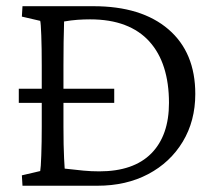

<svg xmlns="http://www.w3.org/2000/svg" viewBox="-20 -593 700 613"><path d="M51.8 -573.2H278.3Q431.6 -573.2 517.6 -499.5Q603.5 -425.8 603.5 -293Q603.5 -207 563.5 -140.6Q523.4 -74.2 453.1 -37.1Q382.8 0 291 0H51.8L49.8 -33.2L108.4 -46.9Q110.4 -56.6 111.8 -97.2Q113.3 -137.7 113.3 -188.5V-383.8Q113.3 -440.4 111.8 -480Q110.4 -519.5 108.4 -526.4L49.8 -540ZM184.6 -524.4Q184.6 -513.7 184.1 -499.5Q183.6 -485.4 183.1 -458.5Q182.6 -431.6 182.6 -383.8V-188.5Q182.6 -158.2 183.1 -132.8Q183.6 -107.4 184.6 -87.9Q185.5 -68.4 186.5 -54.7Q220.7 -50.8 246.1 -48.3Q271.5 -45.9 296.9 -45.9Q406.2 -45.9 462.9 -103Q519.5 -160.2 519.5 -264.6Q519.5 -327.1 503.9 -376.5Q488.3 -425.8 457 -460.4Q425.8 -495.1 378.4 -513.2Q331.1 -531.2 267.6 -531.2Q248 -531.2 227.5 -529.8Q207 -528.3 184.6 -524.4ZM40 -264.6V-309.6H344.7V-264.6Z"/></svg>

Font: Crimson Pro ExtraLight Light
Style: Regular
Weight: 300
Version: Version 1.002